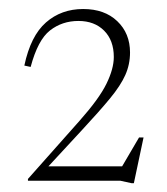

<svg xmlns="http://www.w3.org/2000/svg" viewBox="-20 -697 370 426"><path d="M298.5 -392 277 -290.5H272L247 -296H42V-300L156.5 -429Q200 -478 216.2 -511.2Q232.5 -544.5 232.5 -570.5Q232.5 -607.5 211 -629Q189.5 -650.5 154 -650.5Q118 -650.5 91 -629.5Q64 -608.5 48 -548.5L34 -551.5Q48 -617.5 82 -647.2Q116 -677 164.5 -677Q212 -677 240.2 -650Q268.5 -623 268.5 -580.5Q268.5 -554 258 -530.5Q247.5 -507 224 -478.5Q200.5 -450 161.5 -408L87.5 -328H251L288.5 -392Z"/></svg>

Font: Newsreader 16pt ExtraLight
Style: Regular
Weight: 275
Designer: Hugues Gentile
Foundry: Production Type
Version: Version 1.003; ttfautohint (v1.8.3)